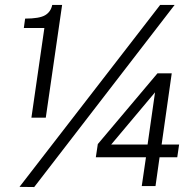

<svg xmlns="http://www.w3.org/2000/svg" viewBox="-20 -751 779 775"><path d="M106.8 -276 159.1 -637.9H76.2L81.4 -675.9Q139.2 -675.9 162.2 -689.6Q185.2 -703.3 190.8 -731H230.7L164.8 -276ZM118.1 4 58.7 3.3 626.4 -731H684.8ZM552.2 0 569.2 -116.2H366.8L374.8 -169.4L615.6 -455H673.2L632.4 -167.6H703L695.5 -116.2H624.1L607.7 0ZM428.8 -167.6H575.7L605.8 -378.3Z"/></svg>

Font: Public Sans Thin
Style: Italic
Weight: 100
Italic angle: -8°
Designer: The Public Sans project authors (U.S. Web Design System). Libre Franklin designed by Pablo Impallari and Rodrigo Fuenzal
Version: Version 2.000